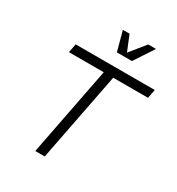

<svg xmlns="http://www.w3.org/2000/svg" viewBox="-213 -1059 1103 1194"><g transform="rotate(30 338.0 -462.5)"><path d="M222 0H290L414 -637H664L676 -700H108L96 -637H346ZM355 -785H463L555 -925H499L410 -815L365 -925H317Z"/></g></svg>

Font: Uncut Sans Book Italic
Style: Regular
Weight: 350
Italic angle: -11°
Designer: Kasper Nordkvist
Foundry: UNCUT.wtf
Version: Version 1.304;Glyphs 3.2 (3246)